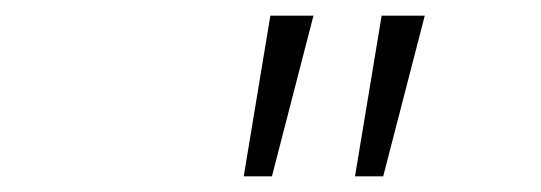

<svg xmlns="http://www.w3.org/2000/svg" viewBox="-20 -756 690 245"><path d="M467 -736H522L469 -531H433ZM325 -736H380L327 -531H291Z"/></svg>

Font: Azeret Mono Thin
Style: Italic
Weight: 100
Italic angle: -12°
Designer: Martin Vácha
Foundry: Displaay
Version: Version 1.000; Glyphs 3.0.3, build 3074